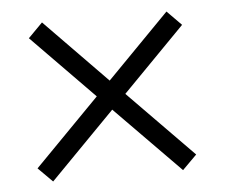

<svg xmlns="http://www.w3.org/2000/svg" viewBox="-39 -520 602 514"><g transform="rotate(-5 261.5 -262.5)"><path d="M45.4 -87.4 220.2 -265.6 52.7 -436.5 91.3 -475.6 258.3 -304.7 425.8 -475.6 464.4 -436.5 296.9 -265.6 471.7 -87.4 433.1 -48.8 258.3 -226.6 84 -48.8Z"/></g></svg>

Font: Roboto Light
Style: Regular
Weight: 300
Designer: Google
Version: Version 2.137; 2017